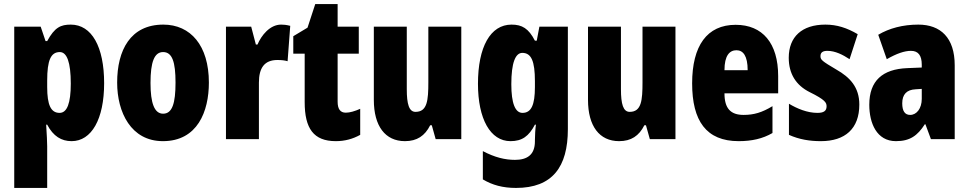

<svg xmlns="http://www.w3.org/2000/svg" viewBox="-20 -684 4763 944"><path d="M328 -563C279 -563 249 -550 212 -482H204L180 -553H50V240H212V35C212 14 210 -21 207 -71H212C242 -14 282 10 332 10C430 10 492 -98 492 -275C492 -454 431 -563 328 -563ZM274 -428C309 -428 328 -378 328 -273C328 -177 310 -129 273 -129C230 -129 212 -168 212 -256V-288C212 -388 230 -428 274 -428Z M1007 -278C1007 -460 917 -563 783 -563C621 -563 556 -437 556 -278C556 -132 624 10 781 10C951 10 1007 -136 1007 -278ZM720 -276C720 -380 739 -428 782 -428C827 -428 843 -379 843 -278C843 -176 827 -125 782 -125C739 -125 720 -177 720 -276Z M1362 -563C1307 -563 1265 -510 1246 -465H1238L1215 -553H1091V0H1253V-278C1253 -350 1280 -389 1344 -389C1365 -389 1381 -387 1394 -383L1407 -557C1387 -562 1375 -563 1362 -563Z M1680 -130C1653 -130 1640 -148 1640 -184V-420H1744V-553H1640V-664H1530L1492 -548L1422 -506V-420H1478V-182C1478 -52 1522 10 1631 10C1676 10 1715 -1 1751 -21V-149C1724 -137 1700 -130 1680 -130Z M2248 -553H2086V-280C2086 -191 2081 -134 2023 -134C1991 -134 1980 -172 1980 -246V-553H1818V-193C1818 -64 1874 10 1971 10C2030 10 2069 -16 2095 -68H2103L2122 0H2248Z M2495 -563C2391 -563 2330 -453 2330 -272C2330 -99 2391 10 2490 10C2547 10 2580 -14 2610 -71H2615C2612 -51 2610 -17 2610 5V11C2610 78 2571 102 2512 102C2463 102 2413 90 2354 59V198C2401 226 2452 240 2517 240C2696 240 2772 137 2772 -49V-553H2632L2619 -484H2610C2579 -544 2547 -563 2495 -563ZM2548 -424C2592 -424 2610 -384 2610 -285V-256C2610 -168 2592 -129 2549 -129C2513 -129 2494 -176 2494 -270C2494 -375 2514 -424 2548 -424Z M3301 -553H3139V-280C3139 -191 3134 -134 3076 -134C3044 -134 3033 -172 3033 -246V-553H2871V-193C2871 -64 2927 10 3024 10C3083 10 3122 -16 3148 -68H3156L3175 0H3301Z M3597 -562C3456 -562 3383 -459 3383 -274C3383 -90 3452 10 3612 10C3676 10 3730 -2 3778 -30V-162C3727 -131 3687 -119 3636 -119C3572 -119 3542 -151 3542 -225H3806V-310C3806 -472 3729 -562 3597 -562ZM3601 -437C3634 -437 3656 -409 3656 -339H3542C3542 -411 3567 -437 3601 -437Z M4205 -170C4205 -255 4159 -304 4092 -342C4021 -384 4014 -390 4014 -408C4014 -426 4025 -434 4048 -434C4086 -434 4124 -415 4157 -393L4197 -516C4144 -547 4095 -563 4038 -563C3923 -563 3858 -503 3858 -400C3858 -322 3893 -265 3961 -231C4038 -193 4044 -179 4044 -161C4044 -138 4029 -129 3999 -129C3949 -129 3899 -150 3859 -174V-21C3910 2 3962 10 4016 10C4135 10 4205 -51 4205 -170Z M4495 -563C4419 -563 4352 -545 4298 -513L4340 -393C4389 -421 4427 -434 4459 -434C4495 -434 4512 -411 4512 -366V-352L4440 -349C4319 -344 4254 -287 4254 -169C4254 -79 4290 10 4385 10C4454 10 4491 -17 4527 -73H4530L4557 0H4674V-363C4674 -498 4605 -563 4495 -563ZM4482 -245 4512 -247V-198C4512 -151 4487 -119 4455 -119C4429 -119 4416 -138 4416 -176C4416 -220 4438 -243 4482 -245Z"/></svg>

Font: Noto Sans Devanagari ExtraCondensed Black
Style: Regular
Weight: 900
Width: 2
Designer: Jelle Bosma - Monotype Design Team
Foundry: Monotype Imaging Inc.
Version: Version 2.004